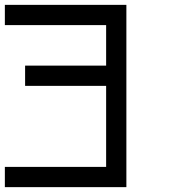

<svg xmlns="http://www.w3.org/2000/svg" viewBox="-20 -770 707 790"><path d="M0 0V-83.3H416.7V-416.7H83.3V-500H416.7V-666.7H0V-750H500V0Z"/></svg>

Font: Galmuri11 Condensed
Style: Regular
Weight: 400
Width: 3
Designer: Lee Minseo (quiple)
Version: Version 2.399;hotconv 1.1.1;makeotfexe 2.6.0 DEVELOPMENT